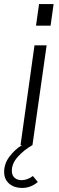

<svg xmlns="http://www.w3.org/2000/svg" viewBox="-58 -717 294 949"><path d="M112.5 -493H172.5L102.5 0Q60 24.5 30.2 57.8Q0.5 91 0.5 127Q0.5 150 14.2 161.8Q28 173.5 48.5 173.5Q62.5 173.5 77 168.2Q91.5 163 104.5 153L129 182.5Q94 212 51 212Q12.5 212 -12.5 190.8Q-37.5 169.5 -37.5 132.5Q-37.5 92.5 -12 58Q13.5 23.5 50.5 0H43.5ZM135 -697H207L192 -590H120Z"/></svg>

Font: HK Grotesk Light
Style: Italic
Weight: 300
Italic angle: -16°
Designer: Alfredo Marco Pradil
Foundry: Hanken Design Co.
Version: Version 3.001